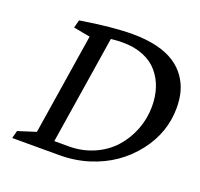

<svg xmlns="http://www.w3.org/2000/svg" viewBox="-128 -887 1073 1029"><g transform="rotate(20 408.0 -372.0)"><path d="M260.3 -61.5H343.3Q418.5 -61.5 484.4 -90.1Q550.3 -118.7 595.2 -168.5Q639.6 -217.8 664.3 -281.7Q689 -345.7 689 -415Q689 -529.3 626 -604Q594.2 -641.6 543 -662.6Q491.7 -683.6 427.2 -683.6Q391.6 -683.6 357.9 -679.7ZM701.7 -686.5Q741.2 -660.6 767.6 -623Q793.9 -585.4 805.2 -542.5Q815.9 -501.5 815.9 -452.1Q815.9 -311.5 725.6 -194.8Q630.9 -73.2 480 -25.4Q400.4 0 310.1 0H42.5L54.2 -43.9L155.8 -76.2L246.6 -652.3L151.9 -669.9L163.6 -714.8Q343.8 -744.1 458.5 -744.1Q613.8 -744.1 701.7 -686.5Z"/></g></svg>

Font: Neuton
Style: Italic
Weight: 400
Italic angle: -9°
Designer: Brian M Zick
Version: Version 1.32